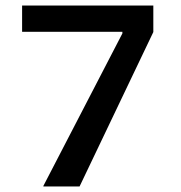

<svg xmlns="http://www.w3.org/2000/svg" viewBox="-20 -675 654 695"><path d="M535 -559 268 0H137V-2L423 -554V-560H60V-655H535Z"/></svg>

Font: Intel One Mono Medium
Style: Regular
Weight: 500
Monospace: yes
Designer: Fred Shallcrass
Foundry: Frere-Jones Type LLC
Version: Version 1.400;hotconv 1.1.0;makeotfexe 2.6.0;FJTRelease1.4